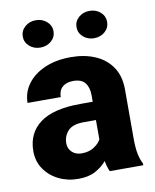

<svg xmlns="http://www.w3.org/2000/svg" viewBox="-83 -794 700 868"><g transform="rotate(-10 266.5 -360.0)"><path d="M352.1 0Q342.8 -19 337.4 -48.8Q316.9 -24.4 285.6 -7.3Q254.4 9.8 206.5 9.8Q157.2 9.8 116.5 -10.5Q75.7 -30.8 51.5 -66.4Q27.3 -102.1 27.3 -148.4Q27.3 -231 88.1 -276.6Q148.9 -322.3 273.4 -322.3H330.6V-352.5Q330.6 -388.2 314 -409.2Q297.4 -430.2 259.8 -430.2Q228 -430.2 210 -414.1Q191.9 -397.9 191.9 -368.2H39.6Q39.6 -415.5 67.6 -454.1Q95.7 -492.7 147.2 -515.4Q198.7 -538.1 268.1 -538.1Q330.1 -538.1 378.7 -517.3Q427.2 -496.6 455.6 -455.1Q483.9 -413.6 483.9 -351.6V-130.4Q483.9 -83 489.5 -55.7Q495.1 -28.3 505.9 -8.3V0ZM241.2 -101.1Q274.9 -101.1 297.9 -116Q320.8 -130.9 330.6 -149.4V-238.3H274.9Q223.6 -238.3 201.9 -214.6Q180.2 -190.9 180.2 -157.7Q180.2 -133.3 197.3 -117.2Q214.4 -101.1 241.2 -101.1ZM70.3 -667Q70.3 -693.8 90.8 -711.9Q111.3 -730 140.6 -730Q170.4 -730 190.9 -711.9Q211.4 -693.8 211.4 -667Q211.4 -640.6 190.9 -622.6Q170.4 -604.5 140.6 -604.5Q111.3 -604.5 90.8 -622.6Q70.3 -640.6 70.3 -667ZM316.9 -667Q316.9 -693.4 337.4 -711.4Q357.9 -729.5 387.2 -729.5Q417 -729.5 437.3 -711.4Q457.5 -693.4 457.5 -667Q457.5 -640.1 437.3 -622.1Q417 -604 387.2 -604Q357.9 -604 337.4 -622.1Q316.9 -640.1 316.9 -667Z"/></g></svg>

Font: Vazirmatn UI FD ExtraBold
Style: Regular
Weight: 800
Designer: Saber Rastikerdar
Foundry: Saber Rastikerdar
Version: Version 33.003